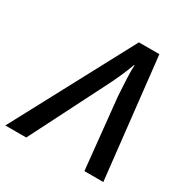

<svg xmlns="http://www.w3.org/2000/svg" viewBox="-220 -851 957 988"><g transform="rotate(30 259.0 -357.0)"><path d="M325.2 -713.9H446.8L525.9 0H413.6L370.6 -419.9L369.1 -446.8Q363.8 -527.3 363.8 -565.4Q363.8 -577.6 364.7 -600.1H361.8Q333.5 -522 285.2 -428.7L67.9 0H-56.2Z"/></g></svg>

Font: Viking Open Sans Light
Style: Bold Italic
Weight: 600
Italic angle: -12°
Foundry: Ascender Corporation
Version: Version 2.000